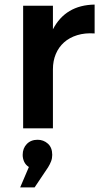

<svg xmlns="http://www.w3.org/2000/svg" viewBox="-20 -560 443 838"><path d="M211 -432Q266 -538 393 -540V-414Q351 -417 317 -406.5Q283 -396 259.5 -375Q236 -354 223.5 -324Q211 -294 211 -258V0H81V-535H211ZM144 50Q170 50 189 67Q208 84 208 116Q208 131 203 144Q198 157 190 170L131 258H68L106 169Q92 160 85.5 146Q79 132 79 116Q79 87 97 68.5Q115 50 144 50Z"/></svg>

Font: QuotatisMedium
Style: Regular
Weight: 500
Designer: Julieta Ulanovsky
Foundry: Quotatis-Medium
Version: Version 4.000;PS 004.000;hotconv 1.0.88;makeotf.lib2.5.64775